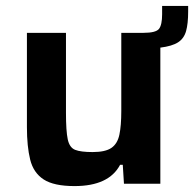

<svg xmlns="http://www.w3.org/2000/svg" viewBox="-20 -621 656 649"><path d="M232 8Q162 8 127.5 -14.5Q93 -37 82 -81.5Q71 -126 71 -191V-510H203V-240Q203 -178 209 -150Q215 -122 234 -114.5Q253 -107 293 -107Q336 -107 356.5 -121Q377 -135 383.5 -165.5Q390 -196 390 -246V-510H465Q507 -510 517.5 -523.5Q528 -537 528 -573V-601H616V-582Q616 -541 609 -516Q602 -491 582 -478Q562 -465 522 -460V0H399L395 -64H386Q348 8 232 8Z"/></svg>

Font: Saira SemiBold
Style: Regular
Weight: 600
Designer: Hector Gatti with collaboration of the Omnibus-Type team
Foundry: Omnibus-Type
Version: Version 1.100; ttfautohint (v1.8.3)